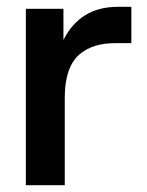

<svg xmlns="http://www.w3.org/2000/svg" viewBox="-20 -546 433 566"><path d="M56.2 0V-520H167V-428.2Q216.3 -525.9 327.1 -525.9H367.2V-418.9H321.8Q287.1 -418.9 260.7 -410.9Q234.4 -402.8 213.6 -385Q192.9 -367.2 181.9 -335.2Q170.9 -303.2 170.9 -257.8V0Z"/></svg>

Font: Aspekta 550
Style: Regular
Weight: 550
Designer: Ivo Dolenc
Version: Version 2.000